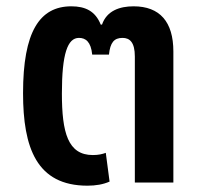

<svg xmlns="http://www.w3.org/2000/svg" viewBox="-20 -578 638 608"><path d="M257 10C283 10 307 6 327 -3L315 -94C304 -90 292 -87 274 -87C195 -87 176 -158 176 -282C176 -408 194 -458 230 -458C251 -458 268 -446 272 -405H325C329 -443 341 -458 368 -458C391 -458 407 -444 407 -399V0H529V-415C529 -509 486 -558 403 -558C359 -558 318 -544 303 -500H299C282 -543 250 -558 206 -558C105 -558 53 -477 53 -283C53 -110 96 10 257 10Z"/></svg>

Font: Noto Sans Thai SemiCondensed Semi
Style: Regular
Weight: 600
Width: 4
Designer: Monotype Design Team
Foundry: Monotype Imaging Inc.
Version: Version 1.901